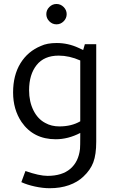

<svg xmlns="http://www.w3.org/2000/svg" viewBox="-20 -708 589 990"><path d="M47.5 0ZM267.5 10Q152.5 10 91.2 -78.8Q47.5 -143.8 47.5 -231.2Q47.5 -320 85.6 -381.9Q123.8 -443.8 191.2 -471.2Q222.5 -486.2 272.5 -486.2Q331.2 -486.2 385 -461.2L408.8 -450L417.5 -480H476.2V22.5Q476.2 88.8 461.2 128.8Q446.2 168.8 410 202.5Q380 231.2 335.6 246.9Q291.2 262.5 236.2 262.5Q201.2 262.5 160.6 253.8Q120 245 90 231.2L111.2 173.8Q182.5 198.8 225 198.8Q300 198.8 342.5 162.5Q385 126.2 392.5 60Q393.8 46.2 393.8 -10V-22.5Q331.2 10 267.5 10ZM393.8 -82.5V-396.2Q337.5 -421.2 282.5 -421.2Q207.5 -421.2 168.8 -372.5Q130 -323.8 130 -242.5Q130 -183.8 152.5 -138.8Q175 -93.8 213.8 -73.8Q245 -56.2 286.2 -56.2Q348.8 -56.2 393.8 -82.5ZM218.8 -635Q218.8 -656.2 234.4 -671.9Q250 -687.5 271.2 -687.5Q292.5 -687.5 308.1 -671.9Q323.8 -656.2 323.8 -635Q323.8 -613.8 308.1 -598.1Q292.5 -582.5 271.2 -582.5Q250 -582.5 234.4 -598.1Q218.8 -613.8 218.8 -635Z"/></svg>

Font: Cambay
Style: Regular
Weight: 400
Designer: Pooja Saxena
Foundry: Pooja Saxena
Version: Version 1.181;PS 001.181;hotconv 1.0.70;makeotf.lib2.5.58329